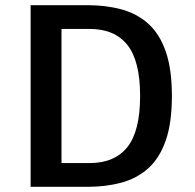

<svg xmlns="http://www.w3.org/2000/svg" viewBox="-20 -720 750 740"><path d="M98 0V-700H318Q388.5 -700 447.8 -684Q507 -668 550.8 -629.2Q594.5 -590.5 618.5 -522.5Q642.5 -454.5 642.5 -350Q642.5 -245.5 618.5 -177.5Q594.5 -109.5 550.8 -70.8Q507 -32 447.8 -16Q388.5 0 318 0ZM217 -91.5H325.5Q421.5 -91.5 470.8 -153Q520 -214.5 520 -350Q520 -485.5 470.8 -547Q421.5 -608.5 325.5 -608.5H217Z"/></svg>

Font: League Mono Medium
Style: Regular
Weight: 500
Width: 6
Designer: Tyler Finck
Foundry: The League of Moveable Type / Tyler Finck
Version: Version 2.300;RELEASE